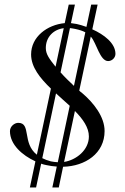

<svg xmlns="http://www.w3.org/2000/svg" viewBox="-20 -725 552 847"><path d="M382.3 -704.6 361.3 -606.4C345.7 -612.3 330.6 -616.2 318.4 -619.1C309.6 -620.6 301.3 -622.1 293 -623L310.5 -704.6H283.2L265.6 -623C188 -615.7 117.2 -562.5 117.2 -484.9C117.2 -428.7 156.7 -380.4 204.6 -334L142.6 -42.5C76.7 -94.2 118.7 -183.1 60.5 -183.1C43.9 -183.1 23.9 -167.5 23.9 -146.5C23.9 -86.9 78.6 -39.6 136.2 -13.2L111.8 102.1H139.2L161.6 -2.9C169.4 0 177.2 2 185.1 3.4C199.7 6.8 215.3 8.8 230.5 9.8L210.9 102.1H239.3L258.3 10.7C356.4 8.3 441.4 -48.3 441.4 -147C441.4 -209.5 394 -271 340.8 -315.9C336.9 -318.4 333 -321.8 329.6 -325.2L380.4 -563.5C380.9 -563 381.3 -562 381.8 -562C405.8 -534.7 420.9 -455.6 457 -455.6C474.6 -455.6 489.3 -470.7 489.3 -487.3C489.3 -534.7 438.5 -572.8 387.2 -595.7L410.6 -704.6ZM287.6 -258.3 234.9 -9.3C224.6 -9.8 214.4 -11.2 204.1 -13.2C189.5 -17.1 176.8 -22 166.5 -27.3L227.1 -313C247.1 -293.9 268.1 -276.4 287.6 -258.3ZM312.5 -597.2C330.6 -593.3 344.2 -588.9 356.4 -582.5L306.2 -346.2C284.7 -366.2 264.2 -386.2 247.1 -405.8L288.6 -601.1C295.9 -600.1 304.2 -599.1 312.5 -597.2ZM262.7 -10.7 310.5 -235.4C346.2 -199.2 372.1 -162.1 372.1 -123C372.1 -62.5 315.4 -18.6 262.7 -10.7ZM261.2 -600.6 225.1 -430.7C197.3 -465.8 182.1 -485.8 182.1 -513.2C182.1 -561.5 215.8 -595.2 261.2 -600.6Z"/></svg>

Font: Cardo
Style: Italic
Weight: 400
Designer: David J. Perry
Foundry: David J. Perry
Version: Version 0.99